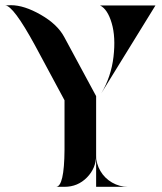

<svg xmlns="http://www.w3.org/2000/svg" viewBox="-25 -721 627 741"><path d="M346 -122Q346 -89 362.5 -61Q379 -33 407.5 -16.5Q436 0 469 0H346V-122Q346 -72 310.5 -36Q275 0 224 0H191Q223 0 224 -143V-334L110 -546Q26 -700 -5 -700L17 -701Q68 -701 132.5 -664Q197 -627 223 -578L346 -350ZM366 -361Q404 -425 413 -501.5Q422 -578 406 -632Q390 -686 361 -700H575Z"/></svg>

Font: Oscilla
Style: Regular
Weight: 400
Designer: Ryan Lin
Version: Version 1.0